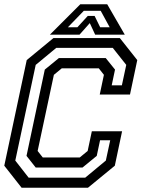

<svg xmlns="http://www.w3.org/2000/svg" viewBox="-20 -878 662 898"><path d="M81 0 0 -103 105 -597 230 -700H540.5L622 -597L588 -436H446.5L466 -528L442 -558.5H269L232 -528L156 -172L180 -141.5H353L390 -172L409.5 -264H551L517 -103L391.5 0ZM114 -47H378.5L475 -127L495.5 -222H448L432.5 -149L366 -94.5H147L104 -149L189.5 -552.5L255.5 -606.5H474.5L518 -552.5L502.5 -479H550L570.5 -574.5L507.5 -654H243L147 -574.5L51.5 -127ZM355.5 -858H481.5L563.5 -716H425L400 -770L352 -716H213.5ZM372 -827.5 297.5 -750.5H342L390.5 -803.5H422.5L448.5 -750.5H493L451 -827.5Z"/></svg>

Font: Tourney Medium
Style: Italic
Weight: 500
Italic angle: -12°
Version: Version 1.015